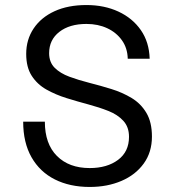

<svg xmlns="http://www.w3.org/2000/svg" viewBox="-20 -730 690 762"><path d="M336 12Q257 12 197.5 -18Q138 -48 105 -106Q72 -164 72 -247H158Q158 -159 206 -111Q254 -63 336 -63Q405 -63 448.5 -95.5Q492 -128 492 -187Q492 -226 469.5 -250.5Q447 -275 410.5 -289.5Q374 -304 331 -315.5Q288 -327 244.5 -340.5Q201 -354 164.5 -374.5Q128 -395 106 -429Q84 -463 84 -516Q84 -573 113.5 -617Q143 -661 196.5 -685.5Q250 -710 323 -710Q394 -710 450 -684Q506 -658 539 -610.5Q572 -563 574 -497H487Q486 -539 464 -570Q442 -601 405.5 -618Q369 -635 323 -635Q256 -635 215.5 -603.5Q175 -572 175 -519Q175 -483 197 -461Q219 -439 255.5 -425.5Q292 -412 335.5 -401Q379 -390 422.5 -376.5Q466 -363 502.5 -341Q539 -319 561 -282Q583 -245 583 -188Q583 -126 550.5 -81Q518 -36 462 -12Q406 12 336 12Z"/></svg>

Font: Azeret Mono Thin Light
Style: Regular
Weight: 300
Version: Version 1.002